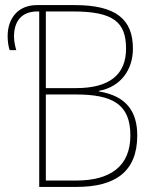

<svg xmlns="http://www.w3.org/2000/svg" viewBox="-20 -734 603 754"><path d="M134 0H281C433 0 519 -60 519 -202C519 -293 479 -357 368 -375V-377C455 -393 502 -461 502 -543C502 -657 437 -714 274 -714H125C50 -714 10 -661 10 -592C10 -572 13 -551 18 -537H44C41 -547 35 -569 35 -590C35 -651 65 -689 127 -689H134ZM279 -388H160V-689H267C427 -689 475 -646 475 -543C475 -441 410 -388 279 -388ZM279 -25H160V-363H277C422 -363 492 -325 492 -202C492 -80 412 -25 279 -25Z"/></svg>

Font: Noto Sans Mono SemiCondensed Thin
Style: Regular
Weight: 100
Width: 4
Designer: Monotype Design Team
Foundry: Monotype Imaging Inc.
Version: Version 2.014